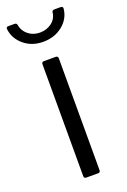

<svg xmlns="http://www.w3.org/2000/svg" viewBox="-153 -737 518 784"><g transform="rotate(-20 106.0 -345.0)"><path d="M70 -10V-496Q70 -506 80 -506H131Q141 -506 141 -496V-10Q141 0 131 0H80Q70 0 70 -10ZM-17 -680V-682Q-17 -690 -8 -690H19Q29 -690 30 -680Q34 -655 55 -638Q76 -621 105 -621Q135 -621 156.5 -637.5Q178 -654 181 -680Q182 -690 192 -690H219Q229 -690 229 -681Q225 -638 190 -609.5Q155 -581 105 -581Q56 -581 22 -609.5Q-12 -638 -17 -680Z"/></g></svg>

Font: Amber EN
Style: Regular
Weight: 400
Designer: Jeremy Tribby
Foundry: Tribby Type Co.
Version: Version 1.403 November 24, 2021